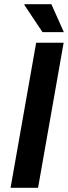

<svg xmlns="http://www.w3.org/2000/svg" viewBox="-20 -888 322 908"><path d="M181 -736H282L223 -868H96L95 -865ZM30 0H160L281 -686H151Z"/></svg>

Font: Archivo SemiBold
Style: Italic
Weight: 600
Italic angle: -10°
Designer: Hector Gatti
Foundry: Omnibus-Type
Version: Version 2.001